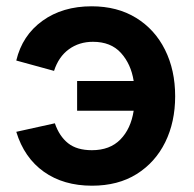

<svg xmlns="http://www.w3.org/2000/svg" viewBox="-20 -575 616 610"><path d="M272.2 15Q181.9 15 119.4 -29.3Q56.9 -73.7 31.7 -156.2L154.3 -183.3Q168.5 -142 196.4 -119.9Q224.2 -97.8 272 -97.8Q329.2 -97.8 362.5 -131.9Q395.8 -165.9 404.7 -223.2H225V-317.7H404.7Q396.3 -371.4 364.3 -406.8Q332.3 -442.2 275.3 -442.2Q231.5 -442.2 198.9 -418.5Q166.2 -394.8 151.7 -349.8L31.7 -382.7Q50.8 -462.7 114.8 -508.8Q178.8 -555 271 -555Q352.7 -555 412.3 -518.3Q472 -481.6 504.2 -417Q536.5 -352.3 536.5 -269.2Q536.5 -187.5 505 -123.3Q473.4 -59.1 414.2 -22Q355.1 15 272.2 15Z"/></svg>

Font: Manrope Variable Light
Style: Regular
Weight: 200
Designer: Mikhail Sharanda
Foundry: Mikhail Sharanda
Version: Version 4.505